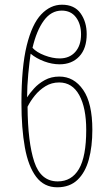

<svg xmlns="http://www.w3.org/2000/svg" viewBox="-20 -785 457 815"><path d="M223 10Q167 10 133.5 -34.5Q100 -79 85.5 -159.5Q71 -240 71 -349Q71 -501 93.5 -592Q116 -683 155 -724Q194 -765 243 -765Q296 -765 322 -728.5Q348 -692 348 -640Q348 -579 316.5 -545.5Q285 -512 233 -512Q201 -512 167.5 -524.5Q134 -537 110 -557Q105 -523 100 -471Q95 -419 95 -372Q106 -389 124.5 -409.5Q143 -430 170 -445Q197 -460 232 -460Q294 -460 333 -403.5Q372 -347 372 -234Q372 -163 357 -108Q342 -53 309 -21.5Q276 10 223 10ZM233 -537Q275 -537 299.5 -564.5Q324 -592 324 -639Q324 -683 302.5 -711.5Q281 -740 242 -740Q197 -740 166 -697.5Q135 -655 118 -582Q135 -563 169 -550Q203 -537 233 -537ZM225 -15Q284 -15 315 -67.5Q346 -120 346 -234Q346 -327 316.5 -381Q287 -435 231 -435Q199 -435 173 -419Q147 -403 128 -379.5Q109 -356 97 -332Q98 -181 125.5 -98Q153 -15 225 -15Z"/></svg>

Font: Noto Sans ExtraCondensed Thin
Style: Regular
Weight: 100
Width: 2
Designer: Monotype Design Team
Foundry: Monotype Imaging Inc.
Version: Version 2.013; ttfautohint (v1.8.4.7-5d5b)